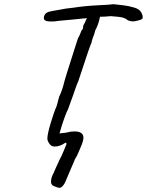

<svg xmlns="http://www.w3.org/2000/svg" viewBox="-20 -654 701 916"><path d="M661 -571Q661 -567 658.5 -564.5Q656 -562 653 -561Q650 -560 649 -559Q627 -552 613 -552Q603 -552 590 -557Q580 -566 566 -570Q552 -574 508 -577Q480 -574 457 -574Q450 -537 434 -508Q430 -489 423 -474Q416 -454 417 -451Q414 -447 398 -400.5Q382 -354 368 -310Q358 -279 353 -265Q348 -255 340.5 -233.5Q333 -212 330 -203L305 -134Q297 -119 285.5 -86.5Q274 -54 267 -28L264 -17L274 -19Q282 -19 288 -20Q294 -21 299 -22Q316 -27 335 -27Q378 -27 378 3Q378 19 365 48Q361 56 353.5 75Q346 94 337 106Q339 104 326 133Q308 174 297 201Q287 229 273 239Q269 242 264 242Q259 242 252 239.5Q245 237 240 235Q229 231 225.5 223.5Q222 216 224 205Q225 191 236 171L245 150L266 104Q270 99 283 68Q296 37 297 34V32Q297 29 295 27.5Q293 26 290 28Q266 45 242 45Q233 45 229 43Q221 40 213.5 28.5Q206 17 206 7Q206 -14 221.5 -66Q237 -118 251 -150Q255 -168 258.5 -179Q262 -190 263 -195Q266 -199 272.5 -216.5Q279 -234 283 -249Q286 -267 345 -450L352 -471Q361 -486 369 -509Q377 -514 377 -530Q377 -533 380.5 -538Q384 -543 384 -545Q386 -547 388.5 -554.5Q391 -562 395 -566V-567L379 -566L330 -561L308 -559Q250 -554 241 -552Q211 -550 198.5 -555Q186 -560 190 -575Q193 -587 202.5 -593Q212 -599 232 -602Q241 -604 267 -608L294 -613L328 -617Q386 -626 451 -629Q478 -630 496.5 -631.5Q515 -633 521 -634Q535 -633 566.5 -629Q598 -625 612 -620Q634 -615 644.5 -606Q655 -597 660 -580Q661 -576 661 -571Z"/></svg>

Font: Caveat
Style: Regular
Weight: 400
Designer: Pablo Impallari
Foundry: Pablo Impallari
Version: Version 1.500; ttfautohint (v1.6)